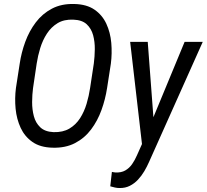

<svg xmlns="http://www.w3.org/2000/svg" viewBox="-20 -741 1051 976"><path d="M543.5 -417 524.4 -293.9Q515.6 -236.3 495.8 -181.6Q476.1 -127 443.1 -83Q410.2 -39.1 361.6 -13.7Q313 11.7 247.1 9.8Q184.6 8.3 145 -19.3Q105.5 -46.9 85 -91.1Q64.5 -135.3 59.3 -188.2Q54.2 -241.2 61 -293.5L80.1 -417Q88.4 -473.6 108.4 -528.3Q128.4 -583 161.9 -627.2Q195.3 -671.4 243.9 -697Q292.5 -722.7 357.9 -720.7Q420.9 -719.2 460.4 -691.9Q500 -664.6 520.5 -620.4Q541 -576.2 545.7 -522.9Q550.3 -469.7 543.5 -417ZM438 -293.5 457 -418.9Q461.4 -452.6 461.9 -490.5Q462.4 -528.3 453.4 -562Q444.3 -595.7 420.7 -617.7Q397 -639.6 352.5 -641.1Q305.7 -643.1 272.9 -623.3Q240.2 -603.5 218.5 -570.1Q196.8 -536.6 184.6 -496.8Q172.4 -457 166.5 -418L147.9 -293Q143.6 -260.3 143.3 -222.4Q143.1 -184.6 152.1 -150.4Q161.1 -116.2 184.8 -93.8Q208.5 -71.3 252 -69.3Q299.8 -67.9 332.8 -87.4Q365.7 -106.9 387 -140.1Q408.2 -173.3 420.2 -213.6Q432.1 -253.9 438 -293.5ZM724.6 -60.1 918.5 -528.3H1010.7L737.8 82Q727.5 105.5 713.6 129.2Q699.7 152.8 681.4 172.4Q663.1 191.9 639.9 203.6Q616.7 215.3 587.9 214.8Q576.2 214.8 564.2 212.2Q552.2 209.5 540.5 206.1L548.8 132.8Q553.2 133.8 557.6 134.5Q562 135.3 566.4 135.7Q596.2 137.2 616.7 125.5Q637.2 113.8 651.4 93.5Q665.5 73.2 676.3 48.3ZM731 -528.3 762.2 -113.8 767.1 -20 704.1 11.7 641.6 -528.3Z"/></svg>

Font: Roboto Condensed
Style: Italic
Weight: 400
Italic angle: -12°
Designer: Christian Robertson
Foundry: Google
Version: Version 3.0